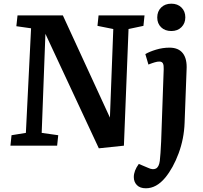

<svg xmlns="http://www.w3.org/2000/svg" viewBox="-20 -783 1089 1032"><path d="M825.2 -689Q825.2 -721.7 845.9 -742.4Q866.7 -763.2 900.9 -763.2Q934.6 -763.2 955.3 -742.7Q976.1 -722.2 976.1 -689.9Q976.1 -657.7 955.3 -637Q934.6 -616.2 900.9 -616.2Q866.7 -616.2 845.9 -636.5Q825.2 -656.7 825.2 -689ZM570.8 -150.9 588.9 -627 503.9 -644 509.8 -700.2H756.8L751 -644L670.9 -627L646 0L511.2 14.2L224.1 -601.1L204.1 -68.8L293 -56.2L287.1 0H36.1L42 -56.2L119.1 -68.8L147 -630.9L67.9 -642.1L74.2 -700.2H317.9ZM972.2 -122.1Q969.2 -37.6 940.2 41Q911.1 119.6 868.2 171.9Q820.8 229 764.2 229Q732.4 229 715.8 211.9Q699.2 194.8 699.2 168.9Q699.2 134.8 726.1 98.1L775.9 119.1Q801.3 131.3 817.9 123Q834.5 114.7 838.9 82Q842.8 48.8 846.2 -22.9L859.9 -411.1Q860.8 -432.1 855.7 -442.1Q850.6 -452.1 836.9 -452.1Q831.1 -452.1 825 -451.2Q818.8 -450.2 811.8 -448Q804.7 -445.8 800 -444.3Q795.4 -442.9 787.8 -439.9Q780.3 -437 777.8 -436L761.2 -492.2Q783.2 -505.4 818.8 -516.1Q854.5 -526.9 891.1 -526.9Q939.5 -526.9 962.9 -496.6Q986.3 -466.3 982.9 -408.2Z"/></svg>

Font: Literata Book
Style: Bold Italic
Weight: 700
Italic angle: -3°
Designer: Latin by Veronika Burian and Jose Scaglione. Greek by Irene Vlachou. Cyrillic by Vera Evstafieva
Foundry: TypeTogether
Version: Version 1.003;PS 001.003;hotconv 1.0.88;makeotf.lib2.5.64775